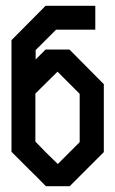

<svg xmlns="http://www.w3.org/2000/svg" viewBox="-20 -640 396 660"><path d="M139.6 -114.3 101.6 -153.3V-318.4Q152.3 -368.2 177.7 -393.6L253.9 -317.4V-151.4L178.7 -76.2ZM19.5 -118.2 78.1 -59.6Q108.4 -30.3 137.7 0H219.7L278.3 -58.6L336.9 -117.2V-351.6H335.9Q258.8 -428.7 218.8 -469.7H136.7L102.5 -435.5V-467.8L172.9 -538.1H307.6V-620.1H136.7Q58.6 -541 19.5 -502Z"/></svg>

Font: mr_KirucoupageG
Style: Regular
Weight: 400
Designer: Jan Henkel
Version: Version 1.00 May 25, 2020, initial release